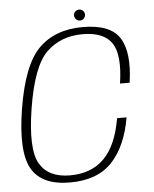

<svg xmlns="http://www.w3.org/2000/svg" viewBox="-54 -804 684 855"><g transform="rotate(-5 288.0 -377.0)"><path d="M224.5 4.5Q347.5 4.5 413 -65Q478.5 -134.5 500.5 -262.5H458Q437.5 -141.5 380 -84.2Q322.5 -27 228 -27Q131 -27 92.5 -92.8Q54 -158.5 82.5 -338.5Q112.5 -526 176.2 -587.2Q240 -648.5 337 -648.5Q432 -648.5 467.8 -595.2Q503.5 -542 484.5 -415H527.5Q547 -548.5 505.8 -614.2Q464.5 -680 341 -680Q216 -680 143.2 -606.5Q70.5 -533 39.5 -338.5Q9.5 -151 54.2 -73.2Q99 4.5 224.5 4.5ZM331.5 -710Q342 -710 349 -717.5Q356 -725 356 -735Q356 -745 348.8 -752Q341.5 -759 332 -759Q321.5 -759 314.2 -752Q307 -745 307 -735Q307 -724.5 314.2 -717.2Q321.5 -710 331.5 -710Z"/></g></svg>

Font: Anybody Thin ExtraLight
Style: Italic
Weight: 250
Italic angle: -10°
Version: Version 1.113;gftools[0.9.25]